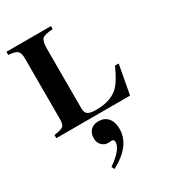

<svg xmlns="http://www.w3.org/2000/svg" viewBox="-246 -799 1159 1301"><g transform="rotate(-30 333.5 -149.0)"><path d="M638 -227 596 0H19V-25Q74 -32 89.5 -45Q105 -58 105 -98V-576Q105 -618 87.5 -633Q70 -648 19 -651V-676H367V-652Q302 -649 284.5 -632Q267 -615 267 -553V-89Q267 -56 285.5 -43.5Q304 -31 352 -31Q461 -31 522 -86Q564 -125 609 -227ZM256 378 245 356Q354 280 354 223Q354 202 335 202Q332 202 324 203Q316 204 311 204Q279 204 258.5 183Q238 162 238 128Q238 89 261 66Q284 43 322 43Q369 43 395.5 74Q422 105 422 159Q422 291 256 378Z"/></g></svg>

Font: STIX
Style: Bold
Weight: 700
Designer: MicroPress Inc., with final additions and corrections provided by Coen Hoffman, Elsevier (retired)
Version: Version 1.1.1